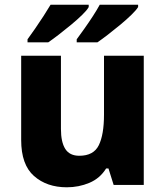

<svg xmlns="http://www.w3.org/2000/svg" viewBox="-20 -879 703 816"><path d="M591 -642V-93H463L441 -163H431Q405 -121 360 -102Q315 -83 264 -83Q179 -83 124.5 -131Q70 -179 70 -284V-642H239V-331Q239 -275 257.5 -246Q276 -217 317 -217Q378 -217 400 -262Q422 -307 422 -392V-642ZM567 -849Q559 -836 538.5 -816Q518 -796 491.5 -774Q465 -752 439 -732Q413 -712 394 -699H306V-712Q320 -731 338.5 -757Q357 -783 374.5 -810Q392 -837 404 -859H567ZM357 -849Q350 -836 329.5 -816Q309 -796 282.5 -774Q256 -752 230 -732Q204 -712 185 -699H97V-712Q111 -731 129 -757Q147 -783 164.5 -810Q182 -837 195 -859H357Z"/></svg>

Font: Noto Sans Kannada UI ExtraBold
Style: Regular
Weight: 800
Designer: Jelle Bosma - Monotype Design Team
Foundry: Monotype Imaging Inc.
Version: Version 2.005; ttfautohint (v1.8.4.7-5d5b)